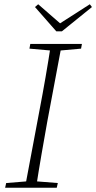

<svg xmlns="http://www.w3.org/2000/svg" viewBox="-20 -880 451 900"><path d="M4 0 9 -22 119 -31H137L251 -22L246 0ZM97 0 165 -362Q180 -440 193.5 -518Q207 -596 219 -674H270L202 -312Q188 -234 174.5 -156Q161 -78 149 0ZM118 -652 122 -674H364L360 -652L249 -642H231ZM159 -860 274 -760H245L401 -860L411 -847L270 -733H244L144 -847Z"/></svg>

Font: Source Serif 4 36pt Light
Style: Italic
Weight: 300
Italic angle: -12°
Designer: Frank Grießhammer
Foundry: Adobe Systems Incorporated
Version: Version 4.004;hotconv 1.0.116;makeotfexe 2.5.65601